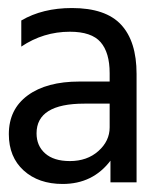

<svg xmlns="http://www.w3.org/2000/svg" viewBox="-20 -846 390 478"><path d="M154 -445Q197 -445 225 -470Q253 -495 253 -529V-588H190Q71 -588 71 -514Q71 -483 92.5 -464Q114 -445 154 -445ZM255 -446Q211 -388 136 -388Q76 -388 39 -421.5Q2 -455 2 -512Q2 -574 49 -608.5Q96 -643 178 -643H253V-664Q253 -715 230.5 -741Q208 -767 154 -767Q88 -767 33 -730V-795Q86 -826 159 -826Q243 -826 281.5 -784.5Q320 -743 320 -662V-392H255Z"/></svg>

Font: Hind Guntur
Style: Regular
Weight: 400
Version: Version 1.000;PS 1.0;hotconv 1.0.86;makeotf.lib2.5.63406; tt